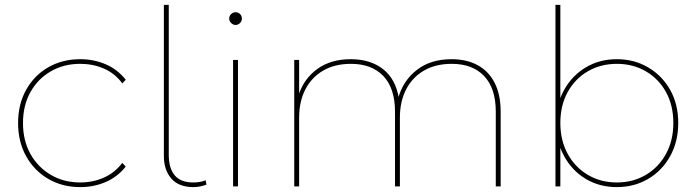

<svg xmlns="http://www.w3.org/2000/svg" viewBox="-20 -762 2847 785"><path d="M308 3Q235 3 177.5 -30.5Q120 -64 87 -123Q54 -182 54 -259Q54 -336 87 -395Q120 -454 177.5 -487Q235 -520 308 -520Q364 -520 412.5 -499Q461 -478 494 -436L480 -421Q450 -462 405 -481.5Q360 -501 308 -501Q241 -501 188 -470.5Q135 -440 104.5 -385.5Q74 -331 74 -259Q74 -187 104.5 -132.5Q135 -78 188 -47Q241 -16 308 -16Q360 -16 405 -36Q450 -56 480 -96L494 -81Q461 -39 412.5 -18Q364 3 308 3Z M771 3Q711 3 680.5 -32Q650 -67 650 -124V-742H670V-129Q670 -74 694.5 -45Q719 -16 770 -16Q786 -16 799 -18.5Q812 -21 821 -25L824 -7Q813 -3 799 0Q785 3 771 3Z M933 0V-517H953V0ZM943 -660Q933 -660 925 -668Q917 -676 917 -686Q917 -697 925 -704.5Q933 -712 943 -712Q954 -712 961.5 -704.5Q969 -697 969 -686Q969 -676 961.5 -668Q954 -660 943 -660Z M1183 0V-517H1203V-371L1201 -374Q1223 -441 1278 -480.5Q1333 -520 1414 -520Q1494 -520 1546 -479.5Q1598 -439 1611 -359L1608 -360Q1627 -431 1683.5 -475.5Q1740 -520 1826 -520Q1888 -520 1933 -495.5Q1978 -471 2002.5 -423Q2027 -375 2027 -305V0H2007V-305Q2007 -401 1959.5 -451Q1912 -501 1827 -501Q1761 -501 1713.5 -473.5Q1666 -446 1640.5 -396.5Q1615 -347 1615 -281V0H1595V-305Q1595 -401 1547.5 -451Q1500 -501 1415 -501Q1349 -501 1301.5 -473.5Q1254 -446 1228.5 -396.5Q1203 -347 1203 -281V0Z M2502 3Q2431 3 2375 -30.5Q2319 -64 2286.5 -123.5Q2254 -183 2254 -259Q2254 -336 2286.5 -394.5Q2319 -453 2375 -486.5Q2431 -520 2502 -520Q2573 -520 2630 -486.5Q2687 -453 2720 -394.5Q2753 -336 2753 -259Q2753 -183 2720 -123.5Q2687 -64 2630 -30.5Q2573 3 2502 3ZM2251 0V-742H2271V-330L2261 -260L2271 -190V0ZM2502 -16Q2568 -16 2620.5 -47Q2673 -78 2703 -133Q2733 -188 2733 -259Q2733 -331 2703 -385.5Q2673 -440 2620.5 -470.5Q2568 -501 2502 -501Q2436 -501 2383.5 -470.5Q2331 -440 2301 -385.5Q2271 -331 2271 -259Q2271 -188 2301 -133Q2331 -78 2383.5 -47Q2436 -16 2502 -16Z"/></svg>

Font: Montserrat Alternates Thin
Style: Regular
Weight: 100
Designer: Julieta Ulanovsky
Foundry: Julieta Ulanovsky
Version: Version 9.000